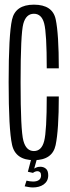

<svg xmlns="http://www.w3.org/2000/svg" viewBox="-20 -700 306 844"><path d="M129 4Q210.5 4 224.5 -62.2Q238.5 -128.5 238.5 -276H185.5Q185.5 -124.5 174.2 -80.2Q163 -36 129 -36Q95 -36 82.8 -81.2Q70.5 -126.5 70.5 -339Q70.5 -551.5 82.5 -595.5Q94.5 -639.5 129 -639.5Q163 -639.5 174.2 -596.8Q185.5 -554 185.5 -399.5H238.5Q238.5 -551 224.8 -615.2Q211 -679.5 129 -679.5Q47.5 -679.5 32.8 -613.5Q18 -547.5 18 -339Q18 -131 33 -63.5Q48 4 129 4ZM125 124Q138 124 150.2 120.8Q162.5 117.5 172 110.8Q181.5 104 186.8 94Q192 84 192 70.5Q192 50.5 182 41.8Q172 33 157 33Q146 33 138 36.8Q130 40.5 125 45.5V60Q129 56.5 134.5 54.5Q140 52.5 144.5 52.5Q151.5 52.5 156 57Q160.5 61.5 160.5 71Q160.5 84.5 151.2 91.2Q142 98 125.5 98Q117.5 98 109.8 96.8Q102 95.5 96.5 94L88.5 119Q95.5 120.5 105.5 122.2Q115.5 124 125 124ZM125 60 142 0H117L102.5 55Z"/></svg>

Font: Anybody ExtraCondensed Light
Style: Regular
Weight: 300
Width: 2
Version: Version 1.113;gftools[0.9.25]